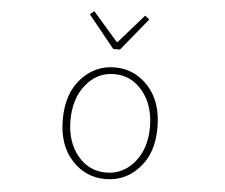

<svg xmlns="http://www.w3.org/2000/svg" viewBox="-55 -872 1111 947"><g transform="rotate(5 500.0 -398.0)"><path d="M265.6 -261.7Q265.6 -389.6 333.5 -464.8Q401.4 -540 500 -540Q598.6 -540 666.5 -464.8Q734.4 -389.6 734.4 -261.7Q734.4 -135.7 666.5 -61.5Q598.6 12.7 500 12.7Q401.4 12.7 333.5 -61.5Q265.6 -135.7 265.6 -261.7ZM697.3 -261.7Q697.3 -369.1 641.1 -438Q585 -506.8 500 -506.8Q415 -506.8 359.4 -438Q303.7 -369.1 303.7 -261.7Q303.7 -155.3 359.4 -87.4Q415 -19.5 500 -19.5Q585 -19.5 641.1 -87.4Q697.3 -155.3 697.3 -261.7ZM483.4 -629.9 353.5 -790 374 -807.6 497.1 -666H502L626 -807.6L647.5 -790L516.6 -629.9Z"/></g></svg>

Font: Gen Shin Gothic Monospace ExtraLight
Style: Regular
Weight: 200
Designer: [Source Han Sans]
Ryoko NISHIZUKA  (kana & ideographs); Paul D. Hunt (Latin, Greek & Cyrillic); Wenlong ZHANG  (bopomofo
Version: Version 1.002.20150607